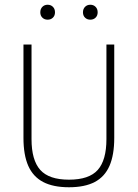

<svg xmlns="http://www.w3.org/2000/svg" viewBox="-20 -783 581 810"><path d="M271 7Q204.5 7 162 -15.2Q119.5 -37.5 99.2 -83.5Q79 -129.5 79 -201V-595H113V-196Q113 -107.5 149.8 -66.2Q186.5 -25 271 -25Q356 -25 392.5 -66.2Q429 -107.5 429 -196V-595H462V-201Q462 -129.5 442 -83.5Q422 -37.5 379.8 -15.2Q337.5 7 271 7ZM361 -700Q347.5 -700 338.8 -708.5Q330 -717 330 -731Q330 -745.5 338.8 -754.2Q347.5 -763 361 -763Q374.5 -763 383.2 -754.2Q392 -745.5 392 -731Q392 -717 383.2 -708.5Q374.5 -700 361 -700ZM181 -700Q167.5 -700 158.8 -708.5Q150 -717 150 -731Q150 -745.5 158.8 -754.2Q167.5 -763 181 -763Q194.5 -763 203.2 -754.2Q212 -745.5 212 -731Q212 -717 203.2 -708.5Q194.5 -700 181 -700Z"/></svg>

Font: Encode Sans SC Condensed Thin
Style: Regular
Weight: 100
Width: 3
Designer: Multiple Designers
Foundry: Impallari Type
Version: Version 3.002